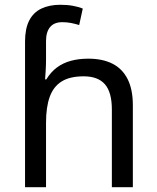

<svg xmlns="http://www.w3.org/2000/svg" viewBox="-20 -785 657 805"><path d="M85 -611Q85 -665 102.5 -699Q120 -733 153.5 -749Q187 -765 233 -765Q262 -765 286.5 -760.5Q311 -756 327 -749L312 -680Q296 -685 278.5 -688.5Q261 -692 241 -692Q207 -692 190 -671.5Q173 -651 173 -613V-535Q173 -513 171.5 -488Q170 -463 169 -452H174Q193 -483 218.5 -502Q244 -521 277 -530Q310 -539 350 -539Q410 -539 451.5 -518Q493 -497 515 -453.5Q537 -410 537 -343V0H449V-326Q449 -398 420 -431.5Q391 -465 331 -465Q273 -465 238.5 -443.5Q204 -422 188.5 -379Q173 -336 173 -271V0H85Z"/></svg>

Font: hexutelugu05
Style: Book
Weight: 400
Designer: Jelle Bosma - Monotype Design Team
Foundry: Monotype Imaging Inc.
Version: Version 2.003